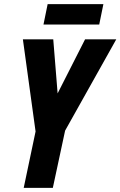

<svg xmlns="http://www.w3.org/2000/svg" viewBox="-20 -903 579 923"><path d="M457 -785 477 -883H209L189 -785ZM234 0 293 -275 539 -714H389L257 -454L236 -714H90L151 -271L94 0Z"/></svg>

Font: Noto Sans UI Condensed ExtraBold
Style: Italic
Weight: 800
Width: 3
Designer: Monotype Design Team
Foundry: Monotype Imaging Inc.
Version: 1.001